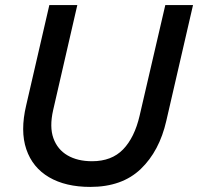

<svg xmlns="http://www.w3.org/2000/svg" viewBox="-20 -724 779 755"><path d="M335 11Q238 11 173 -27Q108 -65 83.5 -137Q59 -209 83 -310L174 -704H284L189 -291Q174 -225 190 -180.5Q206 -136 245.5 -113Q285 -90 342 -90Q419 -90 464 -136.5Q509 -183 529 -269L630 -704H739L634 -249Q607 -130 533.5 -59.5Q460 11 335 11Z"/></svg>

Font: Prodigy Sans Medium
Style: Italic
Weight: 500
Italic angle: -13°
Designer: Wei Huang
Foundry: Wei Huang
Version: Version 1.003; ttfautohint (v1.8.3)